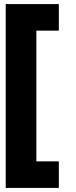

<svg xmlns="http://www.w3.org/2000/svg" viewBox="-20 -720 370 940"><path d="M8 -700H268V-570H158V70H268V200H8Z"/></svg>

Font: Fivo Sans Modern Heavy
Style: Regular
Weight: 900
Designer: Alexander Slobzheninov
Foundry: Alexander Slobzheninov
Version: 1.0